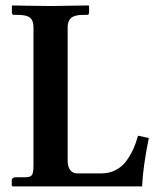

<svg xmlns="http://www.w3.org/2000/svg" viewBox="-20 -666 578 686"><path d="M99.6 -568.8Q99.6 -592.8 87.2 -602.8Q74.7 -612.8 44.9 -612.8H30.8Q22.5 -612.8 22.5 -621.1V-644.5L24.4 -646.5L80.1 -645.5Q136.2 -644.5 160.6 -644.5L296.4 -646.5L298.3 -644.5V-621.1Q298.3 -612.8 290.5 -612.8H276.4Q246.6 -612.8 234.1 -601.8Q221.7 -590.8 221.7 -568.8V-92.3Q221.7 -70.3 231 -58.3Q240.2 -46.4 255.9 -46.4H341.8Q370.1 -46.4 393.3 -58.3Q416.5 -70.3 431.6 -91.3Q446.8 -112.3 456.5 -134Q466.3 -155.8 473.1 -181.2L511.7 -172.9Q490.2 -66.4 487.8 0H25.9L22 -2.4V-21Q22 -32.7 38.1 -32.7H70.3Q88.4 -32.7 94 -40.5Q99.6 -48.3 99.6 -72.3Z"/></svg>

Font: LL2
Style: Bold
Weight: 700
Designer: Philipp H. Poll
Foundry: Philipp H. Poll
Version: Version 2.7.x